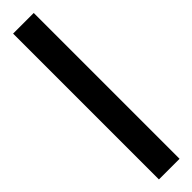

<svg xmlns="http://www.w3.org/2000/svg" viewBox="13 -89 421 421"><g transform="rotate(45 224.0 122.0)"><path d="M450.2 153.8H-2V89.8H450.2Z"/></g></svg>

Font: f02954597
Style: Regular
Weight: 400
Foundry: Ascender Corporation
Version: Version 1.10